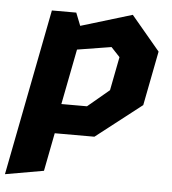

<svg xmlns="http://www.w3.org/2000/svg" viewBox="-89 -602 762 851"><g transform="rotate(5 292.0 -176.5)"><path d="M-35.5 200 135.5 170 168.5 0H345L548.5 -158.5L595.5 -400.5L467.5 -553L239.5 -484L217 -541H108.5ZM186.5 -131.5 234.5 -378 386 -402.5 425 -361 396 -211.5 300.5 -131.5Z"/></g></svg>

Font: Monaspace Krypton ExtraBold
Style: Italic
Weight: 800
Italic angle: -11°
Designer: Riley Cran & the Lettermatic Team
Foundry: Lettermatic
Version: Version 1.101 (Monaspace Krypton)